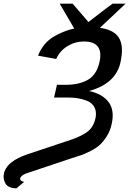

<svg xmlns="http://www.w3.org/2000/svg" viewBox="-21 -861 710 1055"><path d="M1 92Q1 86 4 81Q24 24 126 -12L366 -92Q431 -114 463 -140Q495 -166 505 -218Q510 -252 496 -275Q482 -298 455 -308Q428 -318 404.5 -321.5Q381 -325 355 -325H276L292 -395H340Q413 -395 461 -422Q509 -449 525 -517Q552 -633 440 -633Q391 -633 349 -607Q307 -581 288 -537L188 -555Q198 -581 213 -602Q241 -644 292.5 -670Q344 -696 387 -704L307 -841H378L465 -740L508 -773Q572 -823 598 -841H669L528 -708Q602 -698 630 -657Q658 -616 645 -541Q628 -404 468 -361Q543 -345 576.5 -299Q610 -253 592 -177Q584 -141 565.5 -112Q547 -83 528 -65.5Q509 -48 478 -32Q447 -16 427 -9Q407 -2 374 8L120 93Q92 105 89 121Q91 136 112 138L69 174Q23 173 8.5 146.5Q-6 120 1 92Z"/></svg>

Font: Coval
Style: Medium Italic
Weight: 500
Foundry: Context Ltd
Version: Version 001.000